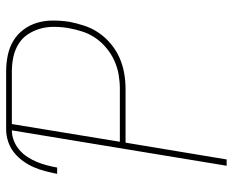

<svg xmlns="http://www.w3.org/2000/svg" viewBox="-88 -688 775 640"><g transform="rotate(-90 300.0 -367.5)"><path d="M68 0 186 -716Q169 -716 152 -709.5Q135 -703 121 -691Q107 -679 97 -663.5Q87 -648 80.5 -632Q74 -616 69.5 -599Q65 -582 62 -565H41Q45 -585 50 -604.5Q55 -624 63 -642.5Q71 -661 83.5 -678.5Q96 -696 112.5 -709Q129 -722 149 -728.5Q169 -735 189 -735H382Q410 -735 436.5 -729.5Q463 -724 484.5 -711Q506 -698 521.5 -677.5Q537 -657 544.5 -632Q552 -607 552 -579.5Q552 -552 548 -525Q543 -499 534.5 -473.5Q526 -448 510.5 -425.5Q495 -403 473 -385Q451 -367 426.5 -356.5Q402 -346 376 -341.5Q350 -337 325 -337H145L89 0ZM148 -356H325Q348 -356 371.5 -360Q395 -364 417.5 -374Q440 -384 460 -400.5Q480 -417 494 -437.5Q508 -458 515.5 -481.5Q523 -505 527 -528Q531 -552 531 -576.5Q531 -601 524.5 -623Q518 -645 505.5 -663.5Q493 -682 473.5 -694Q454 -706 430.5 -711Q407 -716 382 -716H207Z"/></g></svg>

Font: Iosevka Aile Thin
Style: Italic
Weight: 100
Italic angle: -9°
Designer: Belleve Invis
Foundry: Belleve Invis
Version: Version 31.1.0; ttfautohint (v1.8.4)